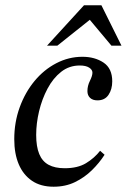

<svg xmlns="http://www.w3.org/2000/svg" viewBox="-20 -694 480 727"><path d="M183 13Q134 13 101 -9.5Q68 -32 51 -72Q34 -112 34 -167Q34 -231 54.5 -287.5Q75 -344 110.5 -387Q146 -430 193 -454.5Q240 -479 292 -479Q339 -479 372 -457Q405 -435 405 -386Q405 -356 391 -335Q377 -314 349 -314Q331 -314 321 -323.5Q311 -333 311 -349Q311 -369 320.5 -388Q330 -407 330 -419Q330 -430 317.5 -438Q305 -446 282 -446Q242 -446 211.5 -422Q181 -398 160 -358.5Q139 -319 128 -273Q117 -227 117 -183Q117 -139 128.5 -111Q140 -83 164 -70Q188 -57 225 -57Q274 -57 305.5 -76Q337 -95 359 -123L376 -108Q356 -77 328 -49.5Q300 -22 264 -4.5Q228 13 183 13ZM197 -521H158L298 -674H364L440 -521H402L320 -619Z"/></svg>

Font: STIX Two Text
Style: Italic
Weight: 400
Italic angle: -12°
Designer: Ross Mills, John Hudson & Paul Hanslow, Tiro Typeworks Ltd; with prior portions MicroPress Inc. and Coen Hoffman, Elsevi
Foundry: Tiro Typeworks Ltd
Version: Version 2.13 b171